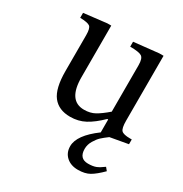

<svg xmlns="http://www.w3.org/2000/svg" viewBox="-163 -601 895 941"><g transform="rotate(30 285.0 -131.0)"><path d="M521 134 535 151Q500 186 474 201Q448 216 408 216Q368 216 343 193.5Q318 171 318 134Q318 72 414 1V-72H409Q366 -30 328.5 -10Q291 10 245 10Q180 10 147 -32.5Q114 -75 114 -173V-376Q114 -415 101.5 -424.5Q89 -434 46 -435V-463L175 -478H197V-186Q197 -54 287 -54Q322 -54 348 -68.5Q374 -83 410 -114V-377Q410 -415 394.5 -425Q379 -435 329 -435V-463L469 -478H493V-111Q493 -68 504.5 -56.5Q516 -45 553 -45H563V-18L462 0Q439 17 425.5 29.5Q412 42 399 64Q386 86 386 110Q386 165 436 165Q463 165 480 158.5Q497 152 521 134Z"/></g></svg>

Font: myMathFont
Style: Regular
Weight: 400
Designer: Ross Mills, John Hudson & Paul Hanslow, Tiro Typeworks Ltd; with prior portions MicroPress Inc., and Coen Hoffman. Math 
Foundry: Tiro Typeworks Ltd
Version: Version 2.13 b171